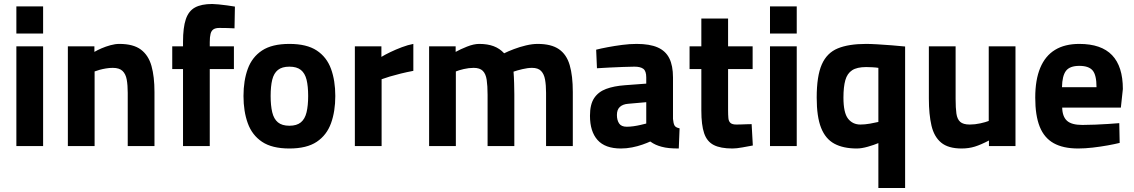

<svg xmlns="http://www.w3.org/2000/svg" viewBox="-20 -732 5680 962"><path d="M62 0V-500H196V0ZM62 -564V-700H196V-564Z M320 0V-500H453V-472Q468 -481 489 -490Q510 -499 533.5 -505.5Q557 -512 578 -512Q648 -512 686 -483.5Q724 -455 739 -401.5Q754 -348 754 -271V0H620V-267Q620 -305 615 -333Q610 -361 594 -376.5Q578 -392 545 -392Q528 -392 510.5 -389Q493 -386 478.5 -382Q464 -378 454 -374V0Z M897 0V-386H843V-500H897V-522Q897 -594 911 -635.5Q925 -677 957 -694.5Q989 -712 1043 -712Q1055 -712 1075 -710Q1095 -708 1117.5 -705Q1140 -702 1157 -699L1155 -590Q1141 -591 1118.5 -591.5Q1096 -592 1079 -592Q1060 -592 1049.5 -585Q1039 -578 1035 -562.5Q1031 -547 1031 -521V-500H1152V-386H1031V0Z M1430 12Q1343 12 1293 -21.5Q1243 -55 1221.5 -114.5Q1200 -174 1200 -251Q1200 -328 1221.5 -387Q1243 -446 1293 -479Q1343 -512 1430 -512Q1517 -512 1567 -479Q1617 -446 1638.5 -387Q1660 -328 1660 -251Q1660 -174 1638.5 -114.5Q1617 -55 1567 -21.5Q1517 12 1430 12ZM1430 -102Q1467 -102 1487.5 -119Q1508 -136 1516 -169.5Q1524 -203 1524 -251Q1524 -300 1516 -332.5Q1508 -365 1487.5 -381.5Q1467 -398 1430 -398Q1393 -398 1372.5 -381.5Q1352 -365 1344 -332.5Q1336 -300 1336 -251Q1336 -203 1344 -169.5Q1352 -136 1372.5 -119Q1393 -102 1430 -102Z M1758 0V-500H1891V-447Q1909 -458 1936 -471Q1963 -484 1993.5 -495.5Q2024 -507 2051 -512V-377Q2019 -371 1988.5 -363.5Q1958 -356 1933 -348.5Q1908 -341 1892 -335V0Z M2130 0V-500H2263V-472Q2286 -485 2320 -498.5Q2354 -512 2381 -512Q2423 -512 2453.5 -500.5Q2484 -489 2506 -465Q2526 -475 2555 -486Q2584 -497 2615.5 -504.5Q2647 -512 2674 -512Q2742 -512 2780.5 -485.5Q2819 -459 2834.5 -405.5Q2850 -352 2850 -271V0H2716V-267Q2716 -305 2711 -333Q2706 -361 2691 -376.5Q2676 -392 2646 -392Q2624 -392 2597 -385.5Q2570 -379 2553 -373Q2555 -349 2556 -314.5Q2557 -280 2557 -259V0H2423V-257Q2423 -302 2418.5 -332Q2414 -362 2399 -377Q2384 -392 2353 -392Q2329 -392 2303.5 -386Q2278 -380 2264 -374V0Z M3091 12Q3012 12 2974 -30.5Q2936 -73 2936 -152Q2936 -209 2957 -240.5Q2978 -272 3017 -286.5Q3056 -301 3111 -305L3218 -313V-344Q3218 -376 3203.5 -387Q3189 -398 3159 -398Q3135 -398 3101 -396.5Q3067 -395 3032 -393.5Q2997 -392 2971 -390L2967 -483Q2990 -489 3024.5 -495.5Q3059 -502 3097 -507Q3135 -512 3170 -512Q3235 -512 3275 -494.5Q3315 -477 3333.5 -440Q3352 -403 3352 -344V-136Q3354 -114 3359.5 -103.5Q3365 -93 3385 -89L3381 12Q3353 12 3332.5 10Q3312 8 3294 3Q3279 -1 3265.5 -7Q3252 -13 3238 -23Q3223 -16 3199 -7.5Q3175 1 3147 6.5Q3119 12 3091 12ZM3120 -97Q3136 -97 3154 -99.5Q3172 -102 3189 -106Q3206 -110 3218 -113V-220L3127 -212Q3101 -210 3086 -196.5Q3071 -183 3071 -156Q3071 -130 3082 -113.5Q3093 -97 3120 -97Z M3650 12Q3590 12 3556 -5.5Q3522 -23 3508 -64.5Q3494 -106 3494 -178V-386H3435V-500H3494V-639H3628V-500H3751V-386H3628V-181Q3628 -156 3629.5 -140Q3631 -124 3640 -116Q3649 -108 3670 -108Q3680 -108 3694 -108.5Q3708 -109 3722 -109.5Q3736 -110 3746 -110L3752 -3Q3730 1 3700 6.5Q3670 12 3650 12Z M3838 0V-500H3972V0ZM3838 -564V-700H3972V-564Z M4381 210V-15Q4360 -6 4328.5 3Q4297 12 4273 12Q4205 12 4160.5 -12Q4116 -36 4094 -91.5Q4072 -147 4072 -243Q4072 -351 4097.5 -409Q4123 -467 4177.5 -489.5Q4232 -512 4320 -512Q4341 -512 4375.5 -510Q4410 -508 4448 -505Q4486 -502 4515 -499V210ZM4291 -108Q4313 -108 4339 -112.5Q4365 -117 4381 -121V-392Q4369 -394 4351.5 -395Q4334 -396 4320 -396Q4274 -396 4249.5 -380Q4225 -364 4215.5 -330.5Q4206 -297 4206 -243Q4206 -167 4229 -137.5Q4252 -108 4291 -108Z M4798 12Q4731 12 4695.5 -17.5Q4660 -47 4647 -103Q4634 -159 4634 -238V-500H4768V-236Q4768 -191 4772 -163Q4776 -135 4791 -121.5Q4806 -108 4839 -108Q4865 -108 4892 -114Q4919 -120 4934 -126V-500H5068V0H4935V-28Q4895 -7 4864.5 2.5Q4834 12 4798 12Z M5382 12Q5307 12 5259.5 -14.5Q5212 -41 5189.5 -97Q5167 -153 5167 -243Q5167 -332 5192 -392Q5217 -452 5266 -482Q5315 -512 5388 -512Q5498 -512 5552 -455.5Q5606 -399 5606 -286L5596 -193H5302Q5303 -148 5326 -127Q5349 -106 5403 -106Q5433 -106 5467.5 -107.5Q5502 -109 5534 -111Q5566 -113 5588 -115L5590 -16Q5566 -10 5530 -3.5Q5494 3 5455 7.5Q5416 12 5382 12ZM5301 -295H5474Q5474 -356 5454.5 -379Q5435 -402 5388 -402Q5340 -402 5321 -377Q5302 -352 5301 -295Z"/></svg>

Font: Titillium Web
Style: Bold
Weight: 700
Designer: Mohamed Gaber, Accademia di Belle Arti di Urbino
Foundry: Kief Type Foundry, Accademia di Belle Arti di Urbino
Version: Version 3.000